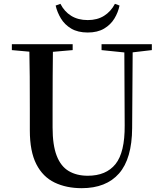

<svg xmlns="http://www.w3.org/2000/svg" viewBox="-20 -966 849 1004"><path d="M271 -937 296 -946Q316 -906 352 -883.5Q388 -861 439 -861Q489 -861 524.5 -883.5Q560 -906 581 -946L605 -937Q598 -902 578.5 -869.5Q559 -837 524.5 -816.5Q490 -796 439 -796Q387 -796 352.5 -816.5Q318 -837 298.5 -869.5Q279 -902 271 -937ZM407 18Q327 18 265.5 -11.5Q204 -41 170 -107.5Q136 -174 136 -284V-397Q136 -481 135.5 -566Q135 -651 133 -735H257Q256 -652 255.5 -567.5Q255 -483 255 -397V-299Q255 -207 276.5 -151.5Q298 -96 339.5 -71.5Q381 -47 439 -47Q535 -47 584 -108Q633 -169 632 -310L630 -735H674L671 -296Q670 -136 602.5 -59Q535 18 407 18ZM42 -704V-735H360V-704L211 -691H187ZM511 -704V-735H774V-704L663 -691H638Z"/></svg>

Font: Noto Serif TC SemiBold
Style: Regular
Weight: 600
Version: Version 2.002-H1;hotconv 1.1.0;makeotfexe 2.6.0